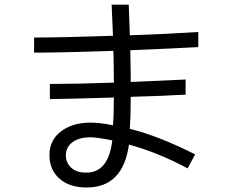

<svg xmlns="http://www.w3.org/2000/svg" viewBox="-20 -790 1040 844"><path d="M269.5 -107.4Q269.5 -75.2 292.5 -53.2Q315.4 -31.2 359.4 -31.2Q457 -31.2 473.6 -172.9Q405.3 -186.5 378.9 -186.5Q327.1 -186.5 298.3 -164.6Q269.5 -142.6 269.5 -107.4ZM199.2 -354.5V-420.9Q308.6 -420.9 480.5 -426.8Q480.5 -500 478.5 -566.4Q246.1 -558.6 129.9 -558.6V-625Q247.1 -625 476.6 -632.8Q475.6 -668.9 470.7 -769.5H545.9Q546.9 -752 548.3 -702.6Q549.8 -653.3 550.8 -634.8Q717.8 -640.6 851.6 -649.4V-583Q704.1 -575.2 552.7 -569.3Q554.7 -479.5 554.7 -429.7Q773.4 -439.5 795.9 -440.4V-374Q694.3 -368.2 554.7 -364.3Q554.7 -281.2 550.8 -223.6Q674.8 -193.4 837.9 -111.3L804.7 -49.8Q673.8 -120.1 546.9 -154.3Q520.5 34.2 361.3 34.2Q285.2 34.2 241.2 -4.9Q197.3 -43.9 197.3 -108.4Q197.3 -173.8 248 -212.4Q298.8 -251 378.9 -251Q418.9 -251 476.6 -239.3Q480.5 -286.1 480.5 -361.3Q252.9 -354.5 199.2 -354.5Z"/></svg>

Font: Gothic A1
Style: Regular
Weight: 400
Designer: HanYang I&C Co.,Ltd.
Foundry: HanYang I&C Co.,Ltd.
Version: Version 2.50